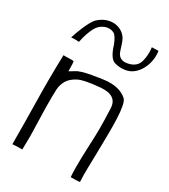

<svg xmlns="http://www.w3.org/2000/svg" viewBox="-187 -845 824 937"><g transform="rotate(30 225.0 -376.5)"><path d="M95 -495Q95 -498 87 -498.5Q79 -499 64 -498Q49 -497 37 -498Q33 -366 35.5 -243Q38 -120 38 3Q62 1 93 1V-3Q94 -36 94 -69Q94 -102 92.5 -135.5Q91 -169 90 -235.5Q89 -302 91 -337Q93 -364 106.5 -387Q120 -410 151.5 -427Q183 -444 273 -451.5Q363 -459 366 -389.5Q369 -320 369 -280Q369 -240 366.5 -191.5Q364 -143 363.5 -112Q363 -81 363 -52Q363 -23 365 0Q404 0 416 -2Q414 -36 415 -81Q416 -126 417 -174.5Q418 -223 418.5 -270.5Q419 -318 417.5 -358Q416 -398 410.5 -426.5Q405 -455 395 -464Q374 -482 348 -489Q322 -496 294.5 -495Q267 -494 205 -483Q143 -472 122 -457Q117 -453 109.5 -449Q102 -445 97 -442Q96 -456 96.5 -467Q97 -478 95 -495ZM153 -721Q175 -725 192 -716Q209 -707 225 -664Q245 -599 274 -590Q303 -581 334 -586Q360 -590 379.5 -606.5Q399 -623 411 -646Q423 -669 427.5 -695.5Q432 -722 428 -747V-748L391 -747Q397 -707 386.5 -668Q376 -629 328 -619.5Q280 -610 266.5 -655.5Q253 -701 244.5 -715Q236 -729 221 -740Q205 -751 187 -754.5Q169 -758 151 -755Q133 -752 116 -743Q99 -734 86 -721Q76 -710 67 -693Q58 -676 50 -657Q42 -638 35.5 -620.5Q29 -603 26 -592Q41 -593 49.5 -593Q58 -593 70 -592V-593Q80 -643 98 -677.5Q116 -712 153 -721Z"/></g></svg>

Font: Londrina Solid Thin
Style: Regular
Weight: 250
Designer: Marcelo Magalhaes
Foundry: Marcelo Magalhães
Version: Version 1.002